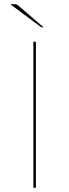

<svg xmlns="http://www.w3.org/2000/svg" viewBox="-20 -900 332 920"><path d="M47 -880Q55.5 -880 59.5 -878.5Q63.5 -877 68 -873L189 -769H183Q178.5 -769 174 -772L29 -880ZM152 0H140V-700H152Z"/></svg>

Font: Lato Hairline
Style: Regular
Weight: 250
Designer: Lukasz Dziedzic
Foundry: Lukasz Dziedzic
Version: Version 1.104; Western+Polish opensource